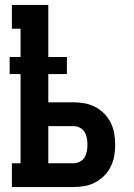

<svg xmlns="http://www.w3.org/2000/svg" viewBox="-20 -755 540 775"><path d="M28 0V-96H63V-456H19V-525H63V-639H28V-735H175V-525H250V-456H175V-342H276Q299 -342 321.5 -338Q344 -334 364 -323.5Q384 -313 400.5 -296.5Q417 -280 427 -259.5Q437 -239 441 -216.5Q445 -194 445 -171Q445 -148 441 -125.5Q437 -103 427 -82.5Q417 -62 400.5 -45.5Q384 -29 364 -18.5Q344 -8 321.5 -4Q299 0 276 0ZM175 -96H276Q289 -96 301.5 -102Q314 -108 321 -119.5Q328 -131 330.5 -144.5Q333 -158 333 -171Q333 -184 330.5 -197.5Q328 -211 321 -222.5Q314 -234 301.5 -240Q289 -246 276 -246H175Z"/></svg>

Font: Iosevka Slab
Style: Bold
Weight: 700
Monospace: yes
Designer: Belleve Invis
Foundry: Belleve Invis
Version: Version 11.1.1; ttfautohint (v1.8.3)